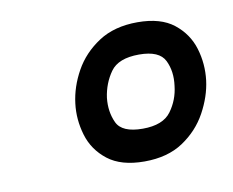

<svg xmlns="http://www.w3.org/2000/svg" viewBox="-44 -764 464 383"><g transform="rotate(-10 187.5 -572.0)"><path d="M221 -434Q174 -434 147 -455Q120 -476 110.5 -508Q101 -540 105 -572Q109 -605 126.5 -636.5Q144 -668 176 -689Q208 -710 255 -710Q302 -710 328.5 -689Q355 -668 364.5 -636.5Q374 -605 370 -572Q366 -540 348.5 -508Q331 -476 299.5 -455Q268 -434 221 -434ZM229 -499Q270 -499 286.5 -521.5Q303 -544 306 -572Q310 -601 299 -623.5Q288 -646 247 -646Q205 -646 189 -623.5Q173 -601 169 -572Q166 -544 176.5 -521.5Q187 -499 229 -499Z"/></g></svg>

Font: Haskoy
Style: Italic
Weight: 400
Designer: Ertekin Erdin
Foundry: Ertekin Erdin
Version: Version 2.000; ttfautohint (v1.8.4.7-5d5b)